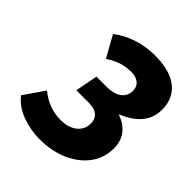

<svg xmlns="http://www.w3.org/2000/svg" viewBox="-187 -784 918 918"><g transform="rotate(45 272.0 -325.0)"><path d="M226 12Q168 12 110 -8.5Q52 -29 16 -74L88 -178Q117 -153 154 -138.5Q191 -124 234 -124Q268 -124 293.5 -135Q319 -146 333.5 -166.5Q348 -187 348 -214Q348 -244 329 -261Q310 -278 272 -278H186L208 -392H275Q313 -392 336 -402.5Q359 -413 369.5 -430Q380 -447 380 -466Q380 -495 361 -510.5Q342 -526 312 -526Q276 -526 245.5 -516.5Q215 -507 180 -484L120 -592Q165 -627 220.5 -644.5Q276 -662 334 -662Q435 -662 488.5 -620.5Q542 -579 542 -502Q542 -463 526 -432.5Q510 -402 481 -379.5Q452 -357 414 -342V-338Q456 -325 483 -292Q510 -259 510 -208Q510 -144 473.5 -94.5Q437 -45 373 -16.5Q309 12 226 12Z"/></g></svg>

Font: Source Sans 3 Black
Style: Italic
Weight: 900
Italic angle: -11°
Designer: Paul D. Hunt
Foundry: Adobe
Version: Version 3.052;hotconv 1.1.0;makeotfexe 2.6.0